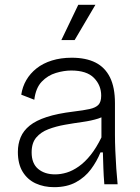

<svg xmlns="http://www.w3.org/2000/svg" viewBox="-20 -763 579 795"><path d="M204 12Q162 12 128 -3.5Q94 -19 74 -51.5Q54 -84 54 -134Q54 -167 65.5 -194.5Q77 -222 103 -243Q129 -264 173.5 -278.5Q218 -293 284 -301Q326 -306 351 -311.5Q376 -317 387.5 -329Q399 -341 399 -367Q399 -410 369 -440.5Q339 -471 275 -471Q245 -471 211.5 -461Q178 -451 153 -425Q128 -399 122 -350L68 -371Q73 -404 89 -431.5Q105 -459 131.5 -480Q158 -501 195 -512.5Q232 -524 277 -524Q336 -524 375.5 -504Q415 -484 435.5 -442.5Q456 -401 456 -336V-205Q456 -176 457.5 -139Q459 -102 461.5 -65.5Q464 -29 467 0H412Q409 -36 408 -68Q407 -100 406 -132H396Q381 -95 356.5 -62Q332 -29 294.5 -8.5Q257 12 204 12ZM208 -41Q232 -41 256.5 -48.5Q281 -56 306.5 -74Q332 -92 355.5 -121.5Q379 -151 400 -194V-304L429 -299Q415 -281 386.5 -272Q358 -263 322 -258Q286 -253 249 -246.5Q212 -240 180.5 -228Q149 -216 130 -193.5Q111 -171 111 -132Q111 -86 138 -63.5Q165 -41 208 -41ZM289 -597H234L304 -743H375Z"/></svg>

Font: Bricolage Grotesque 96pt ExtraBold ExtraLight
Style: Regular
Weight: 250
Version: Version 1.001;gftools[0.9.33.dev8+g029e19f]